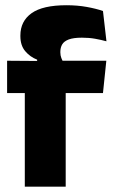

<svg xmlns="http://www.w3.org/2000/svg" viewBox="-20 -696 424 716"><path d="M228 -676.5Q268.5 -676.5 303.2 -670.2Q338 -664 364 -655L377 -542Q357 -547.5 334.5 -551.5Q312 -555.5 285.5 -555.5Q254 -555.5 236.2 -548.8Q218.5 -542 211.8 -530.2Q205 -518.5 205 -502V-501Q205 -489 208.8 -479.5Q212.5 -470 217.5 -461.5L118.5 -458V-473.5Q92.5 -483.5 74.2 -505Q56 -526.5 56 -561V-563.5Q56 -617 97.8 -646.8Q139.5 -676.5 228 -676.5ZM225 0H72.5V-426.5H225ZM364 -349H6.5V-469.5L138.5 -468.5L196.5 -469.5H376.5Z"/></svg>

Font: Anek Devanagari Medium
Style: Bold
Weight: 700
Version: Version 1.003